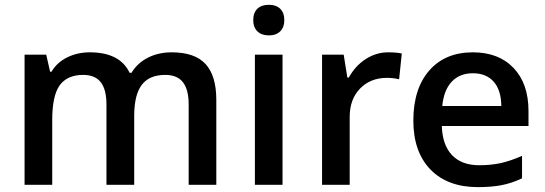

<svg xmlns="http://www.w3.org/2000/svg" viewBox="-20 -767 2262 797"><path d="M537.1 -286.1V0H421.9V-333Q421.9 -395.5 398.2 -425.8Q374.5 -456.1 325.2 -456.1Q259.3 -456.1 227.5 -412.6Q196.8 -369.1 196.8 -269V0H82V-540H171.9L188 -469.2H193.8Q215.8 -507.3 258.5 -528.6Q301.3 -549.8 353 -549.8Q477.5 -549.8 518.1 -464.8H525.9Q549.8 -504.9 593.5 -527.3Q637.2 -549.8 692.9 -549.8Q788.6 -549.8 833.3 -501.2Q877.9 -452.6 877.9 -352.1V0H763.2V-333Q763.2 -395 739.5 -425.5Q715.8 -456.1 666 -456.1Q599.6 -456.1 568.4 -414.6Q537.1 -373 537.1 -286.1Z M1152.8 -540V0H1038.1V-540ZM1031.2 -683.1Q1031.2 -713.9 1048.1 -730.5Q1064.9 -747.1 1096.2 -747.1Q1126.5 -747.1 1143.3 -730.5Q1160.2 -713.9 1160.2 -683.1Q1160.2 -653.8 1143.3 -637Q1126.5 -620.1 1096.2 -620.1Q1065.4 -620.1 1048.3 -637Q1031.2 -653.8 1031.2 -683.1Z M1590.8 -549.8Q1626.5 -549.8 1647.9 -544.9L1636.7 -438Q1612.3 -443.8 1585.9 -443.8Q1517.6 -443.8 1474.1 -398.9Q1431.6 -354.5 1431.6 -282.2V0H1316.9V-540H1406.7L1421.9 -444.8H1427.7Q1454.6 -493.7 1498 -521.7Q1541.5 -549.8 1590.8 -549.8Z M1963.9 9.8Q1837.9 9.8 1766.6 -63.5Q1695.8 -137.2 1695.8 -266.1Q1695.8 -398.4 1761.7 -474.1Q1827.6 -549.8 1942.9 -549.8Q2049.8 -549.8 2111.8 -484.9Q2173.8 -419.9 2173.8 -306.2V-244.1H1814Q1816.4 -165 1856.4 -123Q1896.5 -81.1 1969.2 -81.1Q2017.1 -81.1 2058.1 -89.8Q2101.1 -99.6 2147 -120.1V-26.9Q2105.5 -6.8 2062.7 1.5Q2020 9.8 1963.9 9.8ZM1942.9 -462.9Q1888.2 -462.9 1855.2 -428Q1822.3 -393.1 1815.9 -327.1H2061Q2060.1 -393.6 2029.1 -428.2Q1998 -462.9 1942.9 -462.9Z"/></svg>

Font: Open Sans
Style: SemiBold
Weight: 600
Foundry: Ascender Corporation
Version: Version 1.10